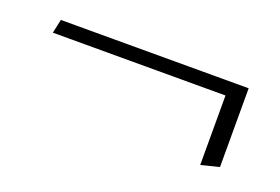

<svg xmlns="http://www.w3.org/2000/svg" viewBox="-40 -418 510 350"><g transform="rotate(20 214.5 -243.0)"><path d="M361.3 -297.4V-162.6L396.5 -171.4V-324.2H32.2L26.4 -297.4Z"/></g></svg>

Font: Neuton ExtraLight
Style: Regular
Weight: 275
Designer: Brian M Zick
Foundry: Brian M Zick
Version: Version 1.560